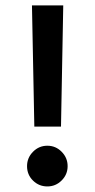

<svg xmlns="http://www.w3.org/2000/svg" viewBox="-20 -687 349 707"><path d="M97.7 -667H212.9L204.6 -220.7H106.4ZM79.6 -75.2Q79.6 -106 101.6 -128.2Q123.5 -150.4 154.3 -150.4Q185.1 -150.4 207 -128.2Q229 -106 229 -75.2Q229 -44.4 207 -22.5Q185.1 -0.5 154.3 -0.5Q123.5 -0.5 101.6 -22Q79.6 -43.5 79.6 -75.2Z"/></svg>

Font: Vazir Medium FD-WOL
Style: Medium-FD-WOL
Weight: 500
Designer: Saber Rastikerdar
Foundry: Saber Rastikerdar
Version: Version 30.0.0